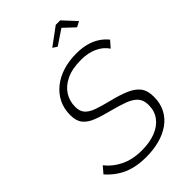

<svg xmlns="http://www.w3.org/2000/svg" viewBox="-275 -1020 1127 1127"><g transform="rotate(-45 288.5 -456.5)"><path d="M243 6Q162 6 102 -20Q42 -46 -6 -100L29 -141Q46 -119 68 -101Q90 -83 118 -69Q146 -55 179.5 -47.5Q213 -40 254 -40Q319 -40 367.5 -59Q416 -78 443 -114Q470 -150 470 -200Q470 -241 449.5 -264.5Q429 -288 388.5 -303.5Q348 -319 289 -334Q229 -349 187 -365.5Q145 -382 123.5 -409Q102 -436 102 -484Q102 -537 123 -579.5Q144 -622 182 -652.5Q220 -683 271 -699Q322 -715 383 -715Q428 -715 464.5 -705.5Q501 -696 530 -677.5Q559 -659 581 -632L546 -592Q534 -610 517 -624.5Q500 -639 478 -649Q456 -659 431 -664Q406 -669 376 -669Q303 -669 254.5 -646Q206 -623 181.5 -584.5Q157 -546 157 -498Q157 -461 175.5 -440Q194 -419 231 -405.5Q268 -392 325 -378Q391 -362 435.5 -343Q480 -324 503 -294.5Q526 -265 526 -213Q526 -158 504 -116.5Q482 -75 443.5 -48Q405 -21 354 -7.5Q303 6 243 6ZM307 -838 417 -919H454L529 -838L495 -820L428 -883L334 -820Z"/></g></svg>

Font: Raleway Thin Light
Style: Italic
Weight: 300
Italic angle: -12°
Version: Version 4.026